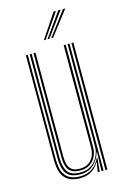

<svg xmlns="http://www.w3.org/2000/svg" viewBox="-118 -815 572 876"><g transform="rotate(-15 168.0 -377.0)"><path d="M150.2 6.2Q125.8 6.2 108.6 0.1Q91.5 -6 80.8 -16.8Q70 -27.5 64 -41.8Q58 -56 55.9 -72.4Q53.8 -88.8 53.8 -106V-600H62.8V-107.2Q62.8 -86.8 66.1 -67.8Q69.5 -48.8 78.9 -34Q88.2 -19.2 106 -10.8Q123.8 -2.2 152.2 -2.2Q184.5 -2.2 208.5 -18.6Q232.5 -35 245 -64.2H248L242.5 -9.2V0H233.2V-5.2L239.8 -45H237.8Q225 -21.2 202.2 -7.5Q179.5 6.2 150.2 6.2ZM269 0V-600H278.2V0ZM157.8 -28Q136.5 -28 123.1 -34.2Q109.8 -40.5 102.6 -51.6Q95.5 -62.8 92.8 -77.6Q90 -92.5 90 -109.5V-600H99.2V-110Q99.2 -88.5 103.9 -71.9Q108.5 -55.2 121.2 -45.8Q134 -36.2 158.8 -36.2Q184.5 -36.2 200.8 -47.9Q217 -59.5 224.6 -77.5Q232.2 -95.5 232.2 -114.5V-600H241.8V-114.8Q241.8 -94.2 233 -74.1Q224.2 -54 205.8 -41Q187.2 -28 157.8 -28ZM154 -10.8Q107.8 -10.8 89.8 -35.2Q71.8 -59.8 71.8 -107.5V-600H81V-108.2Q81 -65 97.1 -42Q113.2 -19 156.5 -19Q189 -19 209.9 -34.2Q230.8 -49.5 240.8 -71.9Q250.8 -94.2 250.8 -115.5V-600H260V0H250.8V-22.2L253.5 -87.8H250.5Q242.2 -56.5 217.4 -33.5Q192.5 -10.5 154 -10.8ZM150.8 -645 227.5 -759.8H238.8L159.5 -645ZM185.5 -645 271.8 -759.8H283L194.5 -645ZM168 -645 249.5 -759.8H261L177 -645Z"/></g></svg>

Font: Big Shoulders Inline Display Thin Light
Style: Regular
Weight: 300
Version: Version 2.002